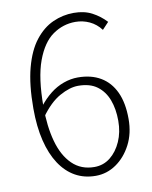

<svg xmlns="http://www.w3.org/2000/svg" viewBox="-85 -804 697 881"><g transform="rotate(-10 264.0 -364.0)"><path d="M290 13Q237 13 195 -10.5Q153 -34 123 -79.5Q93 -125 77 -190.5Q61 -256 61 -341Q61 -452 81.5 -529Q102 -606 138.5 -652.5Q175 -699 221.5 -720Q268 -741 319 -741Q368 -741 404 -722Q440 -703 468 -673L438 -641Q416 -670 385 -684.5Q354 -699 319 -699Q262 -699 214 -665.5Q166 -632 137 -553.5Q108 -475 108 -341Q108 -249 127.5 -178.5Q147 -108 188 -68Q229 -28 291 -28Q333 -28 365 -53.5Q397 -79 416 -122Q435 -165 435 -218Q435 -273 419 -315.5Q403 -358 369.5 -383Q336 -408 281 -408Q242 -408 194.5 -381.5Q147 -355 103 -293V-344Q128 -376 157 -399Q186 -422 219.5 -434Q253 -446 286 -446Q348 -446 392 -420Q436 -394 459.5 -343.5Q483 -293 483 -218Q483 -151 456 -99Q429 -47 385.5 -17Q342 13 290 13Z"/></g></svg>

Font: Noto Sans KR ExtraLight
Style: Regular
Weight: 250
Designer: Ryoko NISHIZUKA  (kana, bopomofo & ideographs); Paul D. Hunt (Latin, Greek & Cyrillic); Sandoll Communications , Soo-you
Foundry: Adobe
Version: Version 2.004-H2;hotconv 1.0.118;makeotfexe 2.5.65603